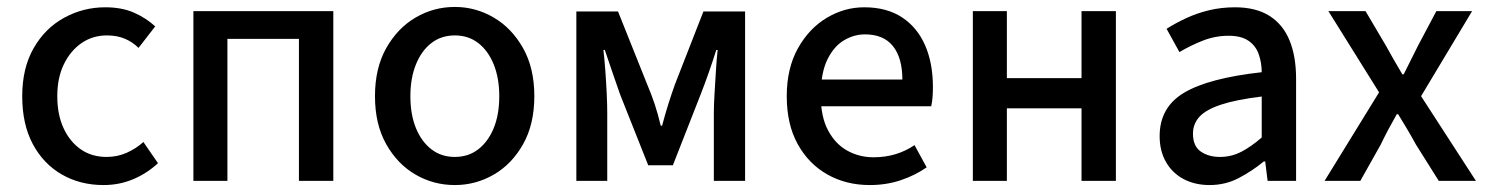

<svg xmlns="http://www.w3.org/2000/svg" viewBox="-20 -521 4285 553"><path d="M278 12Q211 12 158 -18.5Q105 -49 74.5 -106Q44 -163 44 -244Q44 -325 77 -382.5Q110 -440 165 -470Q220 -500 283 -500Q331 -500 366 -484.5Q401 -469 427 -445L379 -383Q362 -400 339.5 -409.5Q317 -419 288 -419Q247 -419 215 -397Q183 -375 164 -336Q145 -297 145 -244Q145 -191 163 -152Q181 -113 212.5 -91Q244 -69 287 -69Q318 -69 345 -81Q372 -93 393 -112L435 -51Q404 -22 364 -5Q324 12 278 12Z M537 0V-489H940V0H841V-409H635V0Z M1290 12Q1229 12 1177 -18Q1125 -48 1092.5 -105.5Q1060 -163 1060 -244Q1060 -325 1092.5 -382.5Q1125 -440 1177 -470.5Q1229 -501 1290 -501Q1350 -501 1402 -470.5Q1454 -440 1486.5 -382.5Q1519 -325 1519 -244Q1519 -163 1486.5 -105.5Q1454 -48 1402 -18Q1350 12 1290 12ZM1290 -69Q1329 -69 1357.5 -91Q1386 -113 1402 -152Q1418 -191 1418 -244Q1418 -296 1402 -335.5Q1386 -375 1357.5 -397Q1329 -419 1290 -419Q1251 -419 1222.5 -397Q1194 -375 1178 -335.5Q1162 -296 1162 -244Q1162 -191 1178 -152Q1194 -113 1222.5 -91Q1251 -69 1290 -69Z M1640 0V-488H1760L1844 -278Q1856 -250 1865.5 -221.5Q1875 -193 1883 -159H1887Q1896 -193 1905 -221.5Q1914 -250 1924 -278L2006 -488H2126V0H2036V-195Q2036 -219 2038 -251Q2040 -283 2042 -317Q2044 -351 2047 -377H2043Q2033 -345 2021 -311Q2009 -277 1998 -249L1918 -45H1847L1766 -249Q1756 -277 1744.5 -311Q1733 -345 1722 -377H1718Q1721 -351 1723.5 -317Q1726 -283 1727.5 -251Q1729 -219 1729 -195V0Z M2485 12Q2417 12 2363 -18.5Q2309 -49 2277.5 -106Q2246 -163 2246 -244Q2246 -324 2278 -381.5Q2310 -439 2361 -469.5Q2412 -500 2469 -500Q2534 -500 2578 -471Q2622 -442 2644.5 -390.5Q2667 -339 2667 -270Q2667 -256 2666 -242Q2665 -228 2662 -215H2318V-292H2579Q2579 -354 2552 -388Q2525 -422 2471 -422Q2440 -422 2411 -405Q2382 -388 2363 -349.5Q2344 -311 2344 -245Q2344 -185 2365 -145.5Q2386 -106 2420.5 -87Q2455 -68 2496 -68Q2530 -68 2559.5 -77Q2589 -86 2614 -103L2649 -39Q2616 -16 2574.5 -2Q2533 12 2485 12Z M2782 0V-489H2880V-296H3095V-489H3194V0H3095V-209H2880V0Z M3464 12Q3422 12 3389.5 -5Q3357 -22 3338.5 -54Q3320 -86 3320 -129Q3320 -212 3390.5 -254Q3461 -296 3614 -313Q3614 -340 3605.5 -364.5Q3597 -389 3576 -403.5Q3555 -418 3519 -418Q3480 -418 3444.5 -404Q3409 -390 3377 -371L3340 -438Q3365 -454 3396 -468.5Q3427 -483 3462.5 -491.5Q3498 -500 3537 -500Q3597 -500 3636 -475.5Q3675 -451 3694 -405Q3713 -359 3713 -294V0H3631L3624 -56H3620Q3586 -28 3547.5 -8Q3509 12 3464 12ZM3494 -69Q3526 -69 3554.5 -83.5Q3583 -98 3614 -125V-243Q3540 -234 3496.5 -219.5Q3453 -205 3434.5 -184.5Q3416 -164 3416 -136Q3416 -100 3438.5 -84.5Q3461 -69 3494 -69Z M3795 0 3952 -255 3806 -489H3913L3972 -389Q3983 -369 3995 -348Q4007 -327 4019 -307H4023Q4033 -327 4043.5 -348Q4054 -369 4064 -389L4117 -489H4220L4073 -244L4231 0H4124L4058 -105Q4046 -127 4033 -149Q4020 -171 4007 -192H4003Q3991 -171 3979.5 -149.5Q3968 -128 3957 -105L3898 0Z"/></svg>

Font: UmiuVSE Medium
Style: Regular
Weight: 500
Designer: Paul D. Hunt
Foundry: Adobe
Version: Version 3.046;September 5, 2023;FontCreator 14.0.0.2901 64-b